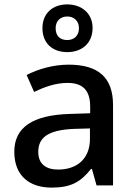

<svg xmlns="http://www.w3.org/2000/svg" viewBox="-20 -909 614 873"><path d="M286 -672C352 -672 401 -712 401 -782C401 -848 351 -889 286 -889C219 -889 173 -848 173 -781C173 -712 219 -672 286 -672ZM286 -727C251 -727 233 -747 233 -781C233 -814 255 -834 286 -834C316 -834 339 -814 339 -781C339 -747 317 -727 286 -727ZM292 -615C220 -615 152 -594 101 -568L135 -491C181 -513 232 -532 287 -532C352 -532 390 -503 390 -424V-394L298 -391C127 -386 45 -329 45 -219C45 -107 117 -56 214 -56C304 -56 347 -82 394 -141H398L419 -66H494V-431C494 -557 427 -615 292 -615ZM317 -323 389 -325V-278C389 -184 327 -138 244 -138C191 -138 154 -162 154 -218C154 -281 194 -318 317 -323Z"/></svg>

Font: Noto Sans Malayalam UI Medium
Style: Regular
Weight: 500
Designer: Jelle Bosma - Monotype Design Team
Foundry: Monotype Imaging Inc.
Version: Version 2.104